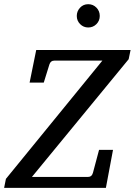

<svg xmlns="http://www.w3.org/2000/svg" viewBox="-40 -914 655 934"><path d="M595.2 -670.9 585.9 -626 115.2 -53.2H387.2Q406.7 -53.2 412.1 -73.2L441.9 -185.1H509.8L475.1 0H-20L-11.2 -43.9L458 -619.1H224.1Q206.1 -619.1 200.2 -600.1L172.9 -512.2H104L136.2 -670.9ZM445.3 -836.4Q445.3 -813 429 -796.6Q412.6 -780.3 389.2 -780.3Q366.2 -780.3 349.9 -796.6Q333.5 -813 333.5 -836.4Q333.5 -859.4 349.4 -876.5Q365.2 -893.6 389.2 -893.6Q412.6 -893.6 429 -877Q445.3 -860.4 445.3 -836.4Z"/></svg>

Font: Charis
Style: Italic
Weight: 400
Italic angle: -11°
Designer: Walt Agee, Miriam Martin, Annie Olsen, Victor Gaultney, Lorna Priest, Alan Ward, Bob Hallissy, Martin Hosken, Sharon Cor
Foundry: SIL Global
Version: Version 7.000